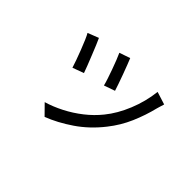

<svg xmlns="http://www.w3.org/2000/svg" viewBox="-112 -863 1224 1224"><g transform="rotate(45 500.0 -250.5)"><path d="M483 -576Q489 -561 500.5 -532Q512 -503 524 -469.5Q536 -436 546.5 -406.5Q557 -377 562 -360L488 -334Q484 -351 474.5 -380Q465 -409 453 -442.5Q441 -476 429.5 -505Q418 -534 410 -551ZM845 -520Q840 -504 836.5 -492Q833 -480 830 -470Q810 -388 776 -309.5Q742 -231 688 -163Q619 -75 532.5 -16Q446 43 362 75L296 8Q354 -9 413.5 -39.5Q473 -70 526.5 -112Q580 -154 621 -205Q674 -270 711 -360.5Q748 -451 759 -547ZM251 -526Q259 -510 271 -480.5Q283 -451 297 -416.5Q311 -382 323 -351Q335 -320 342 -300L266 -272Q260 -292 248.5 -324Q237 -356 223.5 -391Q210 -426 197.5 -455Q185 -484 177 -497Z"/></g></svg>

Font: Source Han Sans SC
Style: Regular
Weight: 400
Designer: Ryoko NISHIZUKA 西塚涼子 (kana, bopomofo & ideographs); Paul D. Hunt (Latin, Greek & Cyrillic); Sandoll Communications 산돌커뮤니
Foundry: Adobe
Version: Version 2.002;hotconv 1.0.116;makeotfexe 2.5.65601; ttfautoh